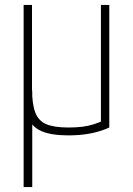

<svg xmlns="http://www.w3.org/2000/svg" viewBox="-20 -540 540 780"><path d="M76 220V-188L111 -169V220ZM258 10Q189 10 149 -7Q109 -24 92.5 -65.5Q76 -107 76 -180V-520H110V-181Q110 -119 123 -84Q136 -49 168 -35.5Q200 -22 258 -22Q289 -22 313.5 -25Q338 -28 360.5 -35Q383 -42 405 -53L390 -30V-520H424V-22Q355 10 258 10Z"/></svg>

Font: M PLUS 1 Code ExtraLight
Style: Regular
Weight: 250
Designer: Coji Morishita
Foundry: UNDERFOREST DESIGN
Version: Version 1.002